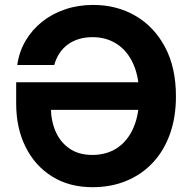

<svg xmlns="http://www.w3.org/2000/svg" viewBox="-20 -758 786 788"><path d="M359.9 10.3Q264.2 10.3 193.8 -33.7Q123.5 -77.6 85 -155Q46.4 -232.4 46.4 -332.5V-420.4H597.7V-307.1H157.2L189 -315.9Q189 -263.7 207.8 -219.5Q226.6 -175.3 264.6 -148.7Q302.7 -122.1 358.9 -122.1Q417.5 -122.1 460.7 -150.6Q503.9 -179.2 527.6 -233.4Q551.3 -287.6 551.3 -364.3Q551.3 -440.9 527.3 -494.9Q503.4 -548.8 460.2 -577.1Q417 -605.5 359.9 -605.5Q329.1 -605.5 303.5 -597.7Q277.8 -589.8 257.8 -575Q237.8 -560.1 223.9 -539.1Q210 -518.1 202.6 -491.2H50.8Q58.6 -545.9 85 -590.8Q111.3 -635.7 152.8 -668.7Q194.3 -701.7 247.6 -719.7Q300.8 -737.8 362.3 -737.8Q459 -737.8 535.9 -693.1Q612.8 -648.4 657.5 -564.5Q702.1 -480.5 702.1 -362.8Q702.1 -276.9 677.5 -208Q652.8 -139.2 607.4 -90.6Q562 -42 499 -15.9Q436 10.3 359.9 10.3Z"/></svg>

Font: Inter 17pt
Style: Bold
Weight: 700
Version: Version 4.001;git-66647c0bb